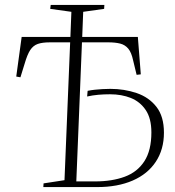

<svg xmlns="http://www.w3.org/2000/svg" viewBox="-20 -760 712 780"><path d="M265 -588H183Q152 -588 133.5 -581.5Q115 -575 103 -557Q91 -539 80 -501L63 -446L46 -449L68 -610H266L270 -712L184 -724L186 -740H404L403 -724L318 -712L314 -610H540L552 -458L535 -456L521 -514Q514 -547 501 -562.5Q488 -578 468 -583Q448 -588 420 -588H313L290 -23H366Q435 -23 486.5 -42Q538 -61 566.5 -105Q595 -149 595 -222Q595 -279 572 -313Q549 -347 511.5 -362Q474 -377 427 -377Q402 -377 379.5 -375Q357 -373 334 -368L336 -391Q351 -394 365.5 -395.5Q380 -397 396 -398Q412 -399 428 -399Q485 -399 535 -382Q585 -365 615.5 -326Q646 -287 646 -221Q646 -153 613 -103Q580 -53 519 -26.5Q458 0 375 0H156L157 -15L242 -28Z"/></svg>

Font: Literata 60pt ExtraLight
Style: Italic
Weight: 250
Italic angle: -2°
Designer: Latin by Veronika Burian and Jose Scaglione. Greek by Irene Vlachou. Cyrillic by Vera Evstafieva
Foundry: TypeTogether
Version: Version 3.103;gftools[0.9.29]